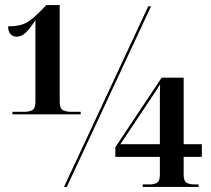

<svg xmlns="http://www.w3.org/2000/svg" viewBox="-20 -739 836 759"><path d="M29 -287V-297H76Q95 -297 107.5 -303.5Q120 -310 120 -336V-660Q101 -629 83.5 -611.5Q66 -594 46 -594Q31 -594 21.5 -604.5Q12 -615 12 -635Q40 -635 60 -640Q80 -645 97.5 -657.5Q115 -670 138 -693L163 -719H216V-336Q216 -310 229 -303.5Q242 -297 261 -297H299V-287ZM233 0 566 -714H577L244 0ZM544 0V-10H573Q589 -10 600.5 -16.5Q612 -23 612 -49V-119H436V-157L619 -432H706V-169H778V-119H706V-49Q706 -23 718 -16.5Q730 -10 746 -10H765V0ZM456 -169H612V-330Q612 -352 612 -369Q612 -386 613 -406Q610 -401 605.5 -394Q601 -387 598 -382Z"/></svg>

Font: Noto Serif Display SemiCondensed
Style: Bold
Weight: 700
Width: 4
Designer: Monotype Design Team
Foundry: Monotype Imaging Inc.
Version: Version 2.009